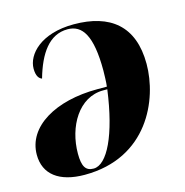

<svg xmlns="http://www.w3.org/2000/svg" viewBox="-92 -628 693 720"><g transform="rotate(-15 255.0 -268.0)"><path d="M256 -546C128 -546 68 -479 68 -424C68 -395 78 -384 89 -380C115 -471 157 -534 229 -534C286 -534 319 -486 319 -350C319 -339 318 -301 316 -288H279C116 -288 -4 -218 -4 -109C-4 -33 52 10 151 10C395 10 482 -194 482 -332C482 -480 397 -546 256 -546ZM299 -278H315C292 -107 242 -4 189 -4C159 -4 146 -22 146 -73C146 -178 204 -278 299 -278Z"/></g></svg>

Font: Noto Serif Display SemiCondensed ExtraBold
Style: Italic
Weight: 800
Width: 4
Italic angle: -12°
Designer: Monotype Design Team
Foundry: Monotype Imaging Inc.
Version: Version 2.009